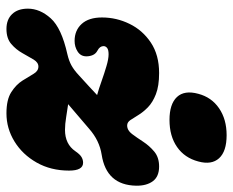

<svg xmlns="http://www.w3.org/2000/svg" viewBox="-85 -642 740 610"><g transform="rotate(90 285.0 -337.0)"><path d="M522 -186.5Q522 -128.5 496.5 -83.5Q471 -38.5 429.5 -13Q388 12.5 340 12.5Q296.5 12.5 272.8 -2.8Q249 -18 236.2 -38.2Q223.5 -58.5 214.5 -73.8Q205.5 -89 191.5 -89Q178.5 -89 169.2 -73.8Q160 -58.5 148.8 -38.2Q137.5 -18 119.8 -2.8Q102 12.5 72 12.5Q42 12.5 24.8 -5.5Q7.5 -23.5 7.5 -55.5Q7.5 -94 38.2 -128.2Q69 -162.5 152 -181Q173.5 -186 188.2 -194.2Q203 -202.5 218.5 -217Q240 -236.5 255.2 -250.5Q270.5 -264.5 282 -275.5Q262 -281 237.5 -289.8Q213 -298.5 190.2 -305.2Q167.5 -312 152.5 -312Q138 -312 132.2 -307.2Q126.5 -302.5 126.5 -296Q126.5 -284 141 -276.5Q150.5 -271.5 154.8 -262Q159 -252.5 159 -241.5Q159 -223.5 144 -213.8Q129 -204 110 -204Q76.5 -204 56 -226.5Q35.5 -249 35.5 -291Q35.5 -337 55.8 -378.5Q76 -420 115.2 -446.2Q154.5 -472.5 212 -472.5Q253.5 -472.5 279.5 -462.2Q305.5 -452 321 -436.8Q336.5 -421.5 345.5 -406.5Q354.5 -391.5 361.5 -381.2Q368.5 -371 378.5 -371Q394 -371 405.5 -386.2Q417 -401.5 430 -421.5Q443 -441.5 461.5 -457Q480 -472.5 509 -472.5Q541 -472.5 555.8 -452.5Q570.5 -432.5 570 -399.5Q568 -305 471.5 -290Q426.5 -283 389.5 -250.5Q360.5 -225.5 341.8 -209.8Q323 -194 311 -183.5Q330 -181 352.2 -177.2Q374.5 -173.5 392.5 -173.5Q438 -173.5 460.5 -206.5Q470.5 -221 479 -226Q487.5 -231 497 -231Q522 -231 522 -186.5ZM361 -505.5Q310.5 -505.5 288.2 -529.2Q266 -553 278 -597Q289 -639 324 -663Q359 -687 409.5 -687Q461 -687 482.8 -663Q504.5 -639 493 -597Q481.5 -553.5 447 -529.5Q412.5 -505.5 361 -505.5Z"/></g></svg>

Font: Fraunces 72pt S100 Black
Style: Italic
Weight: 900
Italic angle: -16°
Version: Version 1.000; ttfautohint (v1.8.3)